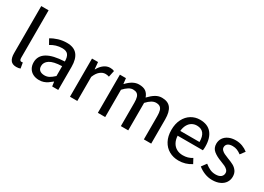

<svg xmlns="http://www.w3.org/2000/svg" viewBox="-14 -1412 2919 2125"><g transform="rotate(30 1445.5 -349.0)"><path d="M172.9 -710V-102.1Q172.9 -83 179.4 -74.2Q186 -65.4 196.3 -65.4Q205.6 -65.4 214.4 -67.4L226.6 3.4Q205.6 12.2 174.8 12.2Q124.5 12.2 101.8 -18.3Q79.1 -48.8 79.1 -108.4V-710Z M514.6 -422.9Q475.1 -422.9 437.5 -411.6Q399.9 -400.4 369.1 -379.9L333 -443.8Q372.1 -468.8 423.6 -484.4Q475.1 -500 530.8 -500Q620.6 -500 663.3 -448.2Q706.1 -396.5 706.1 -295.4V0H628.4L620.6 -56.6H618.2Q589.4 -32.7 568.8 -19Q548.3 -5.4 522.7 3.4Q497.1 12.2 465.3 12.2Q421.4 12.2 387.7 -5.1Q354 -22.5 335.4 -54.7Q316.9 -86.9 316.9 -129.4Q316.9 -295.9 611.8 -309.1Q611.8 -366.2 590.1 -394.5Q568.4 -422.9 514.6 -422.9ZM611.8 -123.5V-249.5Q502.9 -245.6 455.8 -214.6Q408.7 -183.6 408.7 -135.3Q408.7 -98.6 431.2 -80.8Q453.6 -63 492.7 -63Q524.4 -63 551 -77.4Q577.6 -91.8 611.8 -123.5Z M933.1 -487.8 940.9 -399.9H944.3Q969.2 -446.8 1005.6 -473.4Q1042 -500 1082.5 -500Q1099.1 -500 1111.3 -497.6Q1123.5 -495.1 1135.7 -489.7L1118.2 -407.7Q1104.5 -412.1 1094.2 -413.8Q1084 -415.5 1070.3 -415.5Q1036.6 -415.5 1004.2 -389.4Q971.7 -363.3 949.7 -307.6V0H856V-487.8Z M1289.6 -487.8 1297.4 -418.9H1300.8Q1375.5 -500 1452.1 -500Q1507.8 -500 1538.8 -478Q1569.8 -456.1 1585.4 -410.6Q1627 -454.6 1664.8 -477.3Q1702.6 -500 1745.1 -500Q1822.8 -500 1858.4 -452.6Q1894 -405.3 1894 -310.1V0H1800.3V-297.4Q1800.3 -341.8 1792 -368.2Q1783.7 -394.5 1765.4 -406.7Q1747.1 -418.9 1715.8 -418.9Q1689 -418.9 1660.6 -402.3Q1632.3 -385.7 1600.6 -351.1V0H1506.3V-298.3Q1506.3 -342.8 1498 -368.9Q1489.7 -395 1471.2 -407Q1452.6 -418.9 1421.4 -418.9Q1370.1 -418.9 1306.2 -349.1V0H1212.4V-487.8Z M2429.7 -270Q2429.7 -242.7 2426.3 -222.2H2103.5Q2106.4 -171.4 2126.7 -135.5Q2147 -99.6 2181.2 -81.1Q2215.3 -62.5 2259.8 -62.5Q2293 -62.5 2321.8 -70.6Q2350.6 -78.6 2377.4 -95.7L2409.7 -35.6Q2336.4 12.2 2247.6 12.2Q2180.7 12.2 2127 -17.8Q2073.2 -47.9 2042.2 -105.7Q2011.2 -163.6 2011.2 -243.7Q2011.2 -323.2 2041 -381.1Q2070.8 -439 2121.1 -469.5Q2171.4 -500 2231.9 -500Q2330.1 -500 2379.9 -439.7Q2429.7 -379.4 2429.7 -270ZM2233.9 -426.3Q2199.7 -426.3 2171.4 -409.9Q2143.1 -393.6 2125 -361.1Q2106.9 -328.6 2102.5 -282.7H2348.1Q2348.1 -426.3 2233.9 -426.3Z M2679.7 -60.1Q2723.6 -60.1 2746.8 -78.9Q2770 -97.7 2770 -128.4Q2770 -150.4 2754.9 -166.3Q2739.7 -182.1 2717.8 -192.9Q2695.8 -203.6 2660.2 -216.8Q2596.2 -240.2 2557.1 -272.5Q2518.1 -304.7 2518.1 -359.9Q2518.1 -400.4 2538.8 -432.1Q2559.6 -463.9 2598.4 -481.9Q2637.2 -500 2689.5 -500Q2734.4 -500 2774.2 -484.9Q2814 -469.7 2844.7 -444.8L2800.8 -386.2Q2773.4 -406.7 2747.6 -417.2Q2721.7 -427.7 2690.9 -427.7Q2649.4 -427.7 2628.7 -411.4Q2607.9 -395 2607.9 -367.2Q2607.9 -347.2 2622.1 -332.3Q2636.2 -317.4 2657.5 -306.9Q2678.7 -296.4 2713.9 -282.7Q2758.3 -266.6 2788.3 -250.2Q2818.4 -233.9 2838.9 -205.3Q2859.4 -176.8 2859.4 -133.8Q2859.4 -92.8 2838.1 -59.6Q2816.9 -26.4 2775.6 -7.1Q2734.4 12.2 2676.8 12.2Q2627.4 12.2 2580.3 -6.3Q2533.2 -24.9 2496.1 -55.7L2541.5 -117.2Q2577.1 -88.9 2609.1 -74.5Q2641.1 -60.1 2679.7 -60.1Z"/></g></svg>

Font: Varta SemiBold
Style: Regular
Weight: 600
Designer: Joana Correia, Viktoriya Grabowska, Eben Sorkin
Foundry: Sorkin Type
Version: Version 1.003; ttfautohint (v1.3) -l 8 -r 24 -G 200 -x 12 -H